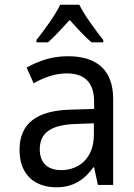

<svg xmlns="http://www.w3.org/2000/svg" viewBox="-20 -786 570 816"><path d="M135 -616V-606H184C211 -629 244 -666 276 -701C308 -666 339 -631 369 -606H419V-616C385 -659 339 -721 317 -766H236C215 -722 171 -662 135 -616ZM220 10C290 10 338 -21 377 -75H380L396 0H461V-365C461 -489 391 -547 269 -547C198 -547 145 -527 93 -499L123 -432C165 -456 213 -474 264 -474C332 -474 380 -443 380 -354V-323L279 -320C137 -316 63 -262 63 -149C63 -41 130 10 220 10ZM240 -63C189 -63 149 -88 149 -151C149 -220 194 -255 299 -259L379 -262V-214C379 -110 312 -63 240 -63Z"/></svg>

Font: Noto Sans Mono Condensed
Style: Regular
Weight: 400
Width: 3
Designer: Monotype Design Team
Foundry: Monotype Imaging Inc.
Version: Version 2.014